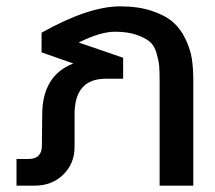

<svg xmlns="http://www.w3.org/2000/svg" viewBox="-20 -585 679 605"><path d="M113 -223Q113 -347 211 -385L111 -420V-482Q259 -565 359 -565Q416 -565 459 -550.5Q502 -536 526 -514.5Q550 -493 565 -461Q580 -429 584.5 -399.5Q589 -370 589 -335V0H483V-331Q483 -361 481.5 -378Q480 -395 473 -418.5Q466 -442 451.5 -454Q437 -466 409.5 -475.5Q382 -485 342 -485Q296 -485 228 -451L368 -403V-337H314Q214 -337 215 -223V-122Q215 -70 179.5 -35Q144 0 89 0H32V-84H69Q112 -84 112 -126Z"/></svg>

Font: LT Superior Semi-bold
Style: Regular
Weight: 600
Designer: Daniel Lyons
Foundry: LyonsType
Version: Version 1.0